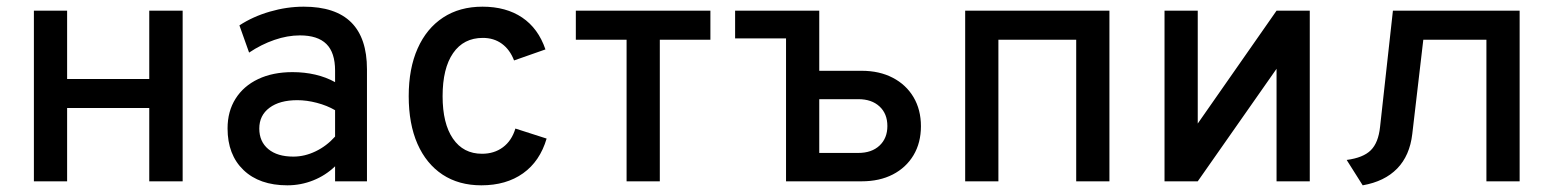

<svg xmlns="http://www.w3.org/2000/svg" viewBox="-20 -543 4652 575"><path d="M81.5 0V-511H181V-306.5H427V-511H527V0H427V-219.5H181V0Z M840.5 12Q757 12 709.2 -33.8Q661.5 -79.5 661.5 -158.5Q661.5 -209.5 685.5 -247.5Q709.5 -285.5 753.2 -306.2Q797 -327 856 -327Q892 -327 924.2 -319.5Q956.5 -312 983.5 -297V-331.5Q983.5 -385.5 957.5 -411.2Q931.5 -437 878 -437Q841 -437 801.8 -423.5Q762.5 -410 726 -385.5L697 -467Q737.5 -493.5 788.2 -508.2Q839 -523 889.5 -523Q984.5 -523 1031.8 -476Q1079 -429 1079 -335.5V0H983.5V-45Q955 -17.5 918 -2.8Q881 12 840.5 12ZM858.5 -74Q892.5 -74 925.2 -89.8Q958 -105.5 983.5 -134V-213Q959.5 -227 929 -235Q898.5 -243 870.5 -243Q817.5 -243 787 -220.2Q756.5 -197.5 756.5 -158Q756.5 -119 783.5 -96.5Q810.5 -74 858.5 -74Z M1421.5 12Q1354 12 1305.2 -20.2Q1256.5 -52.5 1230.2 -112.2Q1204 -172 1204 -255Q1204 -338 1230.8 -398Q1257.5 -458 1307 -490.5Q1356.5 -523 1425 -523Q1495.5 -523 1543.8 -490.5Q1592 -458 1613.5 -395L1519.5 -362Q1507 -394.5 1483 -412Q1459 -429.5 1426 -429.5Q1368.5 -429.5 1337 -384Q1305.5 -338.5 1305.5 -255Q1305.5 -173 1336.5 -127.8Q1367.5 -82.5 1423.5 -82.5Q1460 -82.5 1486.2 -102Q1512.5 -121.5 1523.5 -158L1617 -128Q1597 -60 1546.5 -24Q1496 12 1421.5 12Z M1856.5 0V-424H1704.5V-511H2107.5V-424H1956V0Z M2181.5 -428V-511H2411.5V-428ZM2334 0V-511H2433.5V-331H2560.5Q2613.5 -331 2653.5 -310.2Q2693.5 -289.5 2715.8 -252Q2738 -214.5 2738 -165Q2738 -115.5 2715.8 -78.2Q2693.5 -41 2653.8 -20.5Q2614 0 2560.5 0ZM2433.5 -85H2550.5Q2590.5 -85 2614 -107Q2637.5 -129 2637.5 -165.5Q2637.5 -202.5 2614 -224.2Q2590.5 -246 2550.5 -246H2433.5Z M2870.5 0V-511H3302.5V0H3203V-424H2970V0Z M3467.5 0V-511H3567V-173L3803 -511H3902.5V0H3803V-337L3567 0Z M4061 12 4013 -64Q4062.5 -70.5 4085.2 -93Q4108 -115.5 4113 -163L4151.5 -511H4531V0H4431.5V-424H4242.5L4209.5 -142Q4202 -77 4164.2 -38.2Q4126.5 0.5 4061 12Z"/></svg>

Font: Overpass Medium
Style: Regular
Weight: 500
Designer: Delve Withrington, Dave Bailey, Thomas Jockin
Foundry: Delve Fonts LLC
Version: Version 4.000